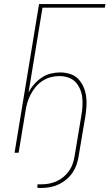

<svg xmlns="http://www.w3.org/2000/svg" viewBox="-20 -755 541 949"><path d="M165 174V156H185Q204 156 223 152.5Q242 149 260.5 140.5Q279 132 295 118.5Q311 105 322.5 88Q334 71 340 52.5Q346 34 349 15L382 -183Q386 -206 387.5 -228.5Q389 -251 386.5 -273Q384 -295 375.5 -315Q367 -335 352.5 -350Q338 -365 317 -372Q296 -379 273 -379Q252 -379 231 -373.5Q210 -368 190.5 -355.5Q171 -343 156.5 -325.5Q142 -308 131.5 -288Q121 -268 115 -247Q109 -226 106 -205L72 0H52L173 -735H501L498 -717H190L121 -297Q131 -318 148 -337.5Q165 -357 185.5 -371Q206 -385 230 -391Q254 -397 277 -397Q302 -397 326 -389.5Q350 -382 366 -365.5Q382 -349 392 -327Q402 -305 405.5 -280.5Q409 -256 407.5 -231Q406 -206 402 -181L369 15Q366 36 359 57Q352 78 339.5 97Q327 116 308.5 131.5Q290 147 269.5 156.5Q249 166 227.5 170Q206 174 185 174Z"/></svg>

Font: Iosevka Thin
Style: Italic
Weight: 100
Italic angle: -9°
Monospace: yes
Designer: Belleve Invis
Foundry: Belleve Invis
Version: Version 32.5.0; ttfautohint (v1.8.4)